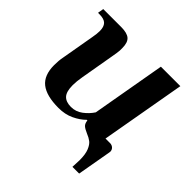

<svg xmlns="http://www.w3.org/2000/svg" viewBox="-167 -609 907 907"><g transform="rotate(45 286.5 -155.0)"><path d="M446 114Q446 74 436.5 51Q427 28 414 18Q401 8 381 0Q360 -9 350.5 -17.5Q341 -26 339 -45H335Q312 -22 278 -6Q244 10 201 10Q120 10 81.5 -20.5Q43 -51 43 -119Q43 -149 48 -174L77 -340Q82 -367 82 -385Q82 -413 69 -426.5Q56 -440 25 -440H15L20 -470H140Q180 -470 197 -455Q214 -440 214 -403Q215 -388 211.5 -366.5Q208 -345 207 -340L178 -173Q172 -139 172 -114Q172 -71 188.5 -53Q205 -35 239 -35Q271 -35 297 -54.5Q323 -74 340 -100L405 -470H535L460 -45H490Q503 -45 511.5 -37Q520 -29 520 -17L519 -10L489 160H444Q446 126 446 114Z"/></g></svg>

Font: Philosopher
Style: Bold Italic
Weight: 700
Italic angle: -10°
Designer: Jovanny Lemonad
Foundry: Jovanny Lemonad
Version: Version 2.000